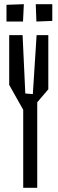

<svg xmlns="http://www.w3.org/2000/svg" viewBox="-20 -878 275 918"><path d="M91 -353 24 -472V-710H88L101 -431L137 -428L155 -710H211V-451L158 -389V20H91ZM11 -855 94 -858 90 -775H11ZM151 -858H230V-778L154 -775Z"/></svg>

Font: Bahianita
Style: Regular
Weight: 400
Designer: Pablo Cosgaya & Dani Raskovsky
Foundry: Pablo Cosgaya & Dani Raskovsky
Version: Version 1.008